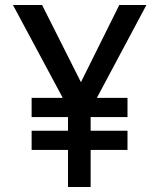

<svg xmlns="http://www.w3.org/2000/svg" viewBox="-20 -747 640 771"><path d="M253 -145H107V-222H253V-277H107V-354H232L32 -727H149L305 -417L459 -727H568L369 -354H492V-277H344V-222H492V-145H344V4H253Z"/></svg>

Font: JuliaMono
Style: Bold
Weight: 700
Monospace: yes
Designer: cormullion
Foundry: corm
Version: Version 0.055; ttfautohint (v1.8.4)